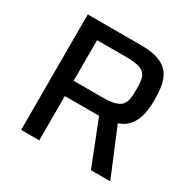

<svg xmlns="http://www.w3.org/2000/svg" viewBox="-154 -840 989 991"><g transform="rotate(30 341.0 -344.0)"><path d="M94 0H202V-264H406L510 0H625L509 -279C602 -310 613 -406 613 -477C613 -601 589 -688 414 -688H94ZM202 -355V-597H374C497 -597 505 -563 505 -477C505 -392 496 -355 370 -355Z"/></g></svg>

Font: Saira UNSAM Medium SC
Style: Regular
Weight: 500
Designer: Hector Gatti with collaboration of the Omnibus-Type team
Foundry: Omnibus-Type
Version: Version 1.072;PS 001.072;hotconv 1.0.88;makeotf.lib2.5.64775